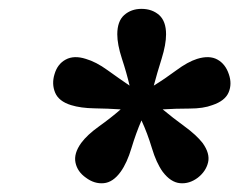

<svg xmlns="http://www.w3.org/2000/svg" viewBox="-20 -702 551 442"><path d="M506.8 -531.2Q514.6 -508.8 506.3 -489.3Q498 -469.7 468.8 -460Q448.2 -452.1 416.5 -452.1Q384.8 -452.1 354.5 -450.2Q377.9 -430.7 404.8 -411.1Q431.6 -391.6 446.3 -373Q463.9 -348.6 459 -328.1Q454.1 -307.6 435.5 -293Q416 -278.3 394.5 -280.3Q373 -282.2 354.5 -306.6Q339.8 -327.1 329.6 -361.3Q319.3 -395.5 305.7 -424.8Q293 -395.5 282.7 -361.3Q272.5 -327.1 257.8 -306.6Q240.2 -282.2 218.8 -280.3Q197.3 -278.3 177.7 -293Q158.2 -306.6 153.8 -327.6Q149.4 -348.6 167 -373Q180.7 -391.6 208 -411.1Q235.4 -430.7 257.8 -450.2Q228.5 -452.1 197.3 -452.6Q166 -453.1 143.6 -460Q115.2 -468.8 106.9 -488.8Q98.6 -508.8 105.5 -531.2Q112.3 -554.7 131.3 -564.9Q150.4 -575.2 177.7 -566.4Q201.2 -559.6 227.5 -540.5Q253.9 -521.5 278.3 -504.9Q271.5 -534.2 260.7 -566.9Q250 -599.6 250 -623Q250 -653.3 266.1 -667.5Q282.2 -681.6 305.7 -681.6Q330.1 -681.6 346.2 -667.5Q362.3 -653.3 362.3 -623Q362.3 -599.6 352.1 -566.9Q341.8 -534.2 334 -504.9Q359.4 -520.5 385.7 -540Q412.1 -559.6 433.6 -566.4Q461.9 -575.2 480.5 -564.9Q499 -554.7 506.8 -531.2Z"/></svg>

Font: Crimson Pro
Style: Bold Italic
Weight: 700
Italic angle: -12°
Designer: Jacques Le Bailly
Foundry: Baron von Fonthausen
Version: Version 1.003